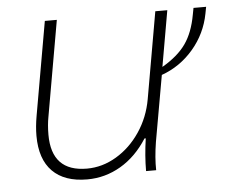

<svg xmlns="http://www.w3.org/2000/svg" viewBox="-43 -548 716 606"><g transform="rotate(-5 315.5 -245.0)"><path d="M631 -500 627 -479Q615 -416 573.5 -367.5Q532 -319 473 -298L436 -89Q428 -39 429 0H397Q397 -48 405 -103H401Q366 -48 316.5 -19Q267 10 210 10Q138 10 100 -28.5Q62 -67 62 -141Q62 -170 68 -204L120 -500H158L105 -198Q100 -172 100 -141Q100 -24 212 -24Q261 -24 305.5 -50.5Q350 -77 381 -123Q412 -169 422 -226L470 -500H508L477 -323Q527 -352 552 -387.5Q577 -423 587 -479L591 -500Z"/></g></svg>

Font: Sarabun Thin
Style: Italic
Weight: 250
Italic angle: -10°
Designer: Suppakit Chalermlarp | Katatrad Co.,Ltd.
Foundry: Cadson Demak Co.,Ltd.
Version: Version 1.000; ttfautohint (v1.6)